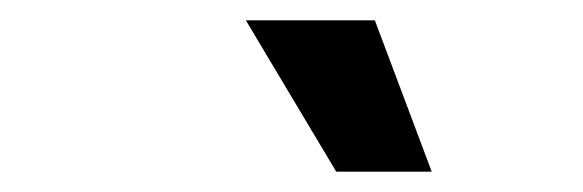

<svg xmlns="http://www.w3.org/2000/svg" viewBox="-20 -742 574 189"><path d="M222 -722H349L405 -573H311Z"/></svg>

Font: mr_Source Sans Pro
Style: Bold Italic
Weight: 700
Italic angle: -11°
Designer: Paul D. Hunt
Foundry: Adobe Systems Incorporated
Version: Version 1.036;July 10, 2024;FontCreator 11.5.0.2430 64-bit